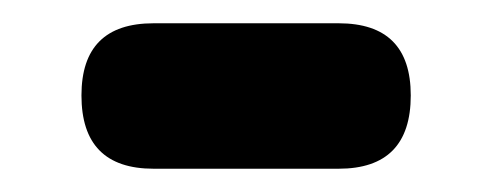

<svg xmlns="http://www.w3.org/2000/svg" viewBox="-20 -372 423 165"><path d="M112 -227Q50 -227 50 -290Q50 -352 112 -352H271Q333 -352 333 -290Q333 -227 271 -227H191Z"/></svg>

Font: GenSenRounded TW H
Style: Regular
Weight: 900
Version: Version 1.501;PS 1;hotconv 16.6.51;makeotf.lib2.5.65220